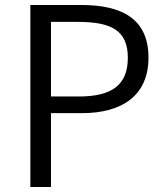

<svg xmlns="http://www.w3.org/2000/svg" viewBox="-20 -752 666 772"><path d="M102 0H185V-297H309C471 -297 577 -368 577 -520C577 -677 470 -732 305 -732H102ZM185 -364V-664H293C427 -664 494 -630 494 -520C494 -411 431 -364 297 -364Z"/></svg>

Font: Noto Sans CJK SC DemiLight
Style: Regular
Weight: 350
Designer: Ryoko NISHIZUKA 西塚涼子 (kana, bopomofo & ideographs); Paul D. Hunt (Latin, Greek & Cyrillic); Sandoll Communications 산돌커뮤니
Foundry: Adobe
Version: Version 2.004;hotconv 1.0.118;makeotfexe 2.5.65603